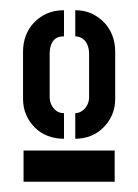

<svg xmlns="http://www.w3.org/2000/svg" viewBox="-20 -726 270 375"><path d="M26 -371V-432H204V-371ZM105 -455Q88 -455 73.5 -460.5Q59 -466 48 -477Q37 -488 31 -502Q25 -516 25 -533V-625Q25 -642 30.5 -656.5Q36 -671 46.5 -682Q57 -693 71.5 -699.5Q86 -706 105 -706V-655Q95 -655 89 -651Q83 -647 80 -639Q77 -631 77 -621V-537Q77 -528 80.5 -521Q84 -514 90 -509.5Q96 -505 105 -505ZM127 -455V-505Q134 -505 140.5 -509.5Q147 -514 150.5 -521Q154 -528 154 -536V-621Q154 -631 150.5 -639Q147 -647 140.5 -651Q134 -655 127 -655V-706Q145 -706 159 -699.5Q173 -693 183.5 -682Q194 -671 199.5 -656.5Q205 -642 205 -625V-533Q205 -516 199 -502Q193 -488 182 -477Q171 -466 157 -460.5Q143 -455 127 -455Z"/></svg>

Font: Stick No Bills
Style: Bold
Weight: 700
Version: Version 2.000